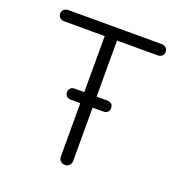

<svg xmlns="http://www.w3.org/2000/svg" viewBox="-127 -808 858 916"><g transform="rotate(20 302.0 -350.0)"><path d="M386.8 -302.2H223.2Q209.2 -302.2 201.1 -309.5Q193 -316.8 193 -330.5Q193 -343 201.1 -350.6Q209.2 -358.2 223.2 -358.2H386.8Q400.8 -358.2 408.9 -350.6Q417 -343 417 -329.8Q417 -316.8 408.9 -309.5Q400.8 -302.2 386.8 -302.2ZM301.5 0Q287.8 0 279.1 -8.9Q270.5 -17.8 270.5 -30.2V-667.2H333V-30.2Q333 -17.8 323.9 -8.9Q314.8 0 301.5 0ZM539.5 -642.8H64Q51.5 -642.8 42.6 -650.9Q33.8 -659 33.8 -671.5Q33.8 -684 42.6 -692Q51.5 -700 64 -700H539.5Q552 -700 560.9 -691.9Q569.8 -683.8 569.8 -671.2Q569.8 -658 560.9 -650.4Q552 -642.8 539.5 -642.8Z"/></g></svg>

Font: Quicksand Variable Light
Style: Regular
Weight: 300
Designer: Andrew Paglinawan
Foundry: Andrew Paglinawan
Version: Version 3.004